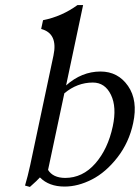

<svg xmlns="http://www.w3.org/2000/svg" viewBox="-20 -718 546 749"><path d="M167.5 -55.2Q186.5 -24.4 233.9 -23.9Q302.2 -23.9 351.6 -80.1Q400.9 -136.2 419.9 -225.1Q436 -300.3 412.8 -348.1Q389.6 -396 342.3 -396Q281.2 -396 231 -354ZM188.5 -501Q207 -587.4 140.6 -605L147.9 -639.2Q221.2 -653.8 282.2 -698.2H304.2L237.8 -384.8Q298.8 -439 372.1 -439Q440.4 -439 479.5 -382.6Q518.6 -326.2 499.5 -237.8Q483.4 -162.1 438.2 -104Q393.1 -45.9 338.9 -18.1Q284.7 9.8 231.9 9.8Q170.9 9.8 135.7 -25.9Q127 -15.6 96.7 11.2L77.6 5.9Q88.4 -30.3 97.7 -73.2Z"/></svg>

Font: Linux Biolinum
Style: Italic
Weight: 400
Italic angle: -12°
Designer: Philipp H. Poll
Foundry: Philipp H. Poll
Version: Version 1.1.3 ; ttfautohint (v0.9)